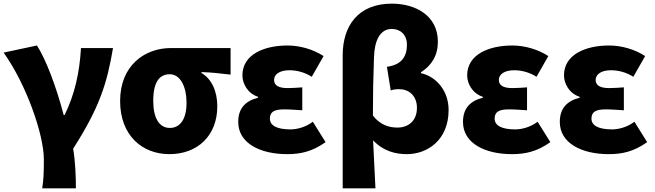

<svg xmlns="http://www.w3.org/2000/svg" viewBox="-23 -833 3599 1055"><path d="M209 202H394C394 138 391 56 379 -16C526 -246 565 -376 598 -569H422C414 -434 388 -315 332 -201H327C285 -361 228 -509 180 -583L-3 -544C121 -370 218 -95 218 44C218 124 216 155 209 202Z M908 14C1062 14 1171 -87 1171 -249C1171 -333 1139 -400 1084 -432V-437C1143 -435 1182 -430 1244 -423V-569H916C773 -569 637 -474 637 -278C637 -89 758 14 908 14ZM910 -130C853 -130 819 -183 819 -278C819 -384 854 -425 910 -425C969 -425 1002 -355 1002 -268C1002 -180 968 -130 910 -130Z M1555 14C1626 14 1692 1 1766 -52L1696 -164C1654 -132 1605 -122 1573 -122C1499 -122 1460 -143 1460 -181C1460 -219 1484 -232 1539 -232C1570 -232 1605 -229 1638 -227V-353C1612 -351 1581 -349 1557 -349C1509 -349 1483 -363 1483 -394C1483 -426 1516 -447 1567 -447C1609 -447 1653 -435 1690 -411L1755 -525C1698 -562 1625 -583 1557 -583C1427 -583 1309 -533 1309 -419C1309 -374 1337 -320 1395 -301V-296C1327 -279 1286 -239 1286 -163C1286 -45 1408 14 1555 14Z M1860 202H2040C2036 115 2032 29 2027 -62C2085 -1 2152 14 2213 14C2323 14 2442 -61 2442 -229C2442 -335 2373 -413 2290 -431V-436C2350 -474 2383 -529 2383 -604C2383 -749 2258 -813 2130 -813C1944 -813 1860 -690 1860 -529ZM2161 -132C2118 -132 2068 -144 2026 -198C2026 -307 2028 -412 2032 -519C2035 -612 2066 -674 2130 -674C2173 -674 2213 -646 2213 -587C2213 -525 2186 -477 2103 -466L2124 -336C2137 -341 2152 -343 2169 -343C2234 -343 2268 -297 2268 -241C2268 -166 2218 -132 2161 -132Z M2790 14C2861 14 2927 1 3001 -52L2931 -164C2889 -132 2840 -122 2808 -122C2734 -122 2695 -143 2695 -181C2695 -219 2719 -232 2774 -232C2805 -232 2840 -229 2873 -227V-353C2847 -351 2816 -349 2792 -349C2744 -349 2718 -363 2718 -394C2718 -426 2751 -447 2802 -447C2844 -447 2888 -435 2925 -411L2990 -525C2933 -562 2860 -583 2792 -583C2662 -583 2544 -533 2544 -419C2544 -374 2572 -320 2630 -301V-296C2562 -279 2521 -239 2521 -163C2521 -45 2643 14 2790 14Z M3322 14C3393 14 3459 1 3533 -52L3463 -164C3421 -132 3372 -122 3340 -122C3266 -122 3227 -143 3227 -181C3227 -219 3251 -232 3306 -232C3337 -232 3372 -229 3405 -227V-353C3379 -351 3348 -349 3324 -349C3276 -349 3250 -363 3250 -394C3250 -426 3283 -447 3334 -447C3376 -447 3420 -435 3457 -411L3522 -525C3465 -562 3392 -583 3324 -583C3194 -583 3076 -533 3076 -419C3076 -374 3104 -320 3162 -301V-296C3094 -279 3053 -239 3053 -163C3053 -45 3175 14 3322 14Z"/></svg>

Font: Noto Sans HK Black
Style: Regular
Weight: 900
Designer: Ryoko NISHIZUKA 西塚涼子 (kana, bopomofo & ideographs); Paul D. Hunt (Latin, Greek & Cyrillic); Sandoll Communications 산돌커뮤니
Foundry: Adobe
Version: Version 2.004;hotconv 1.0.118;makeotfexe 2.5.65603